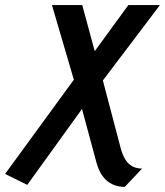

<svg xmlns="http://www.w3.org/2000/svg" viewBox="-45 -521 648 754"><path d="M429 61 359 -205 583 -501H459L327 -320L278 -501H159L245 -208L-25 162L62 205L277 -93L334 118Q343 151 359 172Q375 193 397 203Q419 213 445 213L513 141Q491 141 474.5 132Q458 123 447 105Q436 87 429 61Z"/></svg>

Font: Advent Pro
Style: Bold Italic
Weight: 700
Italic angle: -12°
Designer: VivaRado, Andreas Kalpakidis
Foundry: VivaRado, Andreas Kalpakidis
Version: Version 3.000